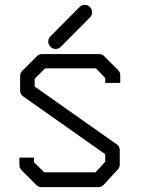

<svg xmlns="http://www.w3.org/2000/svg" viewBox="-20 -820 580 792"><path d="M179 -648Q179 -661 188 -670L308 -791Q317 -800 329 -800Q342 -800 351 -791Q360 -782 360 -769Q360 -757 351 -748L231 -627Q222 -618 209 -618Q197 -618 188 -627Q179 -636 179 -648ZM414 -498 376 -538H166L123 -495V-463L461 -225Q474 -216.5 474 -200V-141Q474 -130.5 466 -121L409 -59Q398 -48 387 -48H151Q139 -48 130 -57L69 -118Q60 -127 60 -139V-170H120V-151L163 -109H374L414 -153V-184L76 -422Q63 -430.5 63 -447V-507Q63 -519 72 -528L133 -589Q141 -597 154 -597H388Q401 -597 409 -589L467 -531Q476 -522 476 -510V-478H414Z"/></svg>

Font: ibm3270
Style: Regular
Weight: 400
Monospace: yes
Version: Version 2.0.3